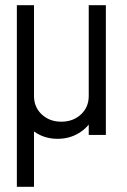

<svg xmlns="http://www.w3.org/2000/svg" viewBox="-20 -520 488 740"><path d="M322 0V-56V-500H388V0ZM111 -150Q111 -107 141 -79Q171 -51 216 -51L202 15Q157 15 121.5 -6.5Q86 -28 65.5 -65.5Q45 -103 45 -150ZM360 -150Q360 -103 339.5 -65.5Q319 -28 283 -6.5Q247 15 202 15L216 -51Q262 -51 292 -79Q322 -107 322 -150ZM45 200V-500H111V200Z"/></svg>

Font: Akshar Light Light
Style: Regular
Weight: 300
Version: Version 1.100